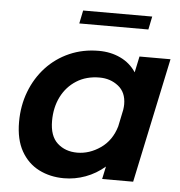

<svg xmlns="http://www.w3.org/2000/svg" viewBox="-52 -753 762 814"><g transform="rotate(5 329.5 -346.0)"><path d="M249.5 11Q190.5 11 142.8 -13.2Q95 -37.5 67.2 -86.8Q39.5 -136 39.5 -210.5Q39.5 -280 62.5 -340Q85.5 -400 127.2 -445Q169 -490 226 -515Q283 -540 350.5 -540Q401.5 -540 443 -520.2Q484.5 -500.5 509.5 -462.5L524 -531H656L543.5 0H411.5L423 -54Q386 -22 341.2 -5.5Q296.5 11 249.5 11ZM178.5 -227Q178.5 -162.5 212 -132.2Q245.5 -102 296 -102Q348 -102 395 -134.5Q442 -167 460 -228L475 -300Q477 -313.5 477 -323.5Q477 -374.5 443.2 -401Q409.5 -427.5 363.5 -427.5Q307 -427.5 265.5 -401.2Q224 -375 201.2 -329.8Q178.5 -284.5 178.5 -227ZM257.5 -648.5 269 -704.5H563L551.5 -648.5Z"/></g></svg>

Font: Epilogue SemiBold
Style: Italic
Weight: 600
Italic angle: -12°
Designer: Tyler Finck
Foundry: Etcetera Type Co
Version: Version 2.111; ttfautohint (v1.8.3)